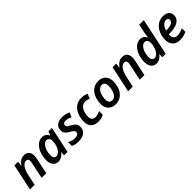

<svg xmlns="http://www.w3.org/2000/svg" viewBox="344 -2233 3715 3715"><g transform="rotate(-45 2202.0 -375.0)"><path d="M20 0H147L196 -228C226 -366 290 -449 357 -449C395 -449 415 -429 415 -388C415 -370 412 -351 406 -326L338 0H465L532 -316C538 -346 543 -378 543 -405C543 -497 494 -553 403 -553C323 -553 268 -502 228 -443H225L235 -543H136Z M791 10C862 10 915 -29 957 -82H961L952 0H1047L1162 -542H1066L1037 -467H1032C1009 -516 967 -552 897 -552C743 -552 641 -369 641 -182C641 -47 709 10 791 10ZM838 -92C793 -92 767 -123 767 -186C767 -317 832 -450 916 -450C965 -450 995 -412 995 -360C995 -330 992 -302 986 -272C964 -175 903 -92 838 -92Z M1346 10C1481 10 1568 -52 1568 -171C1568 -245 1519 -284 1452 -321C1391 -353 1373 -370 1373 -400C1373 -435 1405 -456 1447 -456C1496 -456 1539 -438 1576 -418L1617 -510C1567 -537 1509 -552 1445 -552C1322 -552 1247 -491 1247 -387C1247 -318 1285 -280 1356 -240C1424 -202 1441 -185 1441 -153C1441 -110 1399 -85 1340 -85C1285 -85 1231 -103 1188 -129V-23C1230 -1 1278 10 1346 10Z M1884 10C1947 10 1996 -4 2038 -26V-129C1995 -108 1954 -92 1906 -92C1845 -92 1809 -129 1809 -198C1809 -327 1871 -450 1972 -450C2015 -450 2048 -437 2080 -423L2118 -521C2076 -540 2026 -552 1968 -552C1788 -552 1683 -385 1683 -191C1683 -50 1769 10 1884 10Z M2360 9C2551 9 2641 -162 2641 -338C2641 -471 2562 -551 2436 -551C2249 -551 2155 -381 2155 -199C2155 -70 2237 9 2360 9ZM2369 -93C2311 -93 2280 -130 2280 -198C2280 -316 2332 -449 2430 -449C2492 -449 2514 -399 2514 -342C2514 -202 2456 -93 2369 -93Z M2706 0H2833L2882 -228C2912 -366 2976 -449 3043 -449C3081 -449 3101 -429 3101 -388C3101 -370 3098 -351 3092 -326L3024 0H3151L3218 -316C3224 -346 3229 -378 3229 -405C3229 -497 3180 -553 3089 -553C3009 -553 2954 -502 2914 -443H2911L2921 -543H2822Z M3477 10C3549 10 3599 -29 3641 -82H3645L3636 0H3733L3894 -760H3769L3732 -585C3722 -541 3718 -488 3716 -467H3711C3687 -514 3651 -552 3583 -552C3426 -552 3327 -367 3327 -183C3327 -47 3395 10 3477 10ZM3527 -92C3479 -92 3453 -123 3453 -186C3453 -314 3516 -450 3601 -450C3654 -450 3681 -412 3681 -356C3681 -248 3618 -92 3527 -92Z M4122 10C4196 10 4247 -5 4302 -31V-128C4242 -100 4201 -87 4146 -87C4077 -87 4040 -129 4040 -196C4040 -205 4041 -213 4042 -223H4064C4279 -223 4377 -301 4377 -412C4377 -496 4320 -552 4206 -552C4019 -552 3915 -376 3915 -198C3915 -62 3996 10 4122 10ZM4073 -311H4057C4078 -401 4140 -459 4198 -459C4236 -459 4257 -440 4257 -408C4257 -348 4188 -311 4073 -311Z"/></g></svg>

Font: Noto Sans SemiBold
Style: Italic
Weight: 600
Italic angle: -12°
Designer: Monotype Design Team
Foundry: Monotype Imaging Inc.
Version: Version 2.013